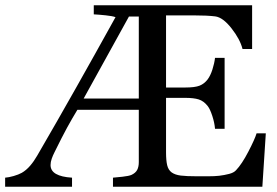

<svg xmlns="http://www.w3.org/2000/svg" viewBox="-67 -713 1058 733"><path d="M947.8 -204.1 934.6 0H364.3V-34.7Q376 -35.6 400.6 -38.3Q425.3 -41 435.1 -45.4Q450.7 -52.7 456.8 -64.5Q462.9 -76.2 462.9 -94.2V-293.9H228.5Q207.5 -259.3 189.2 -225.8Q170.9 -192.4 141.1 -131.8Q134.8 -119.6 130.4 -106.9Q126 -94.2 126 -83Q126 -61 146.7 -49.1Q167.5 -37.1 208 -34.7V0H-47.4V-34.7Q-33.7 -35.6 -14.9 -41Q3.9 -46.4 16.1 -53.2Q33.2 -63 48.1 -80.3Q63 -97.7 75.2 -119.1Q150.4 -248.5 223.1 -377.4Q295.9 -506.3 374 -647.5Q361.8 -651.9 336.4 -654.5Q311 -657.2 291 -658.2V-692.9H895.5V-525.9H858.9Q849.6 -563 816.9 -604.7Q784.2 -646.5 754.9 -650.4Q739.7 -652.3 718.8 -653.3Q697.8 -654.3 670.9 -654.3H566.9V-378.9H640.1Q677.2 -378.9 695.1 -386Q712.9 -393.1 725.6 -409.7Q736.3 -423.8 743.9 -447.5Q751.5 -471.2 753.9 -492.2H790.5V-221.2H753.9Q752 -244.6 743.4 -270.8Q734.9 -296.9 725.6 -308.6Q710.4 -327.6 691.4 -333.5Q672.4 -339.4 640.1 -339.4H566.9V-131.3Q566.9 -100.1 571.3 -82Q575.7 -64 588.4 -54.7Q601.6 -45.4 623.3 -42.7Q645 -40 685.5 -40Q701.7 -40 727.3 -40Q752.9 -40 770 -42Q790 -44.4 807.9 -49.1Q825.7 -53.7 834 -63Q856.4 -86.4 881.1 -134Q905.8 -181.6 912.6 -204.1ZM462.9 -336.9V-649.9H425.3L252.4 -336.9Z"/></svg>

Font: UniBurma_GGSerif
Style: Book
Weight: 400
Designer: Victor San Kho Lin (for Burmese only and related typography optimization with it)
Foundry: http://www.unimm.org
Version: 2.0